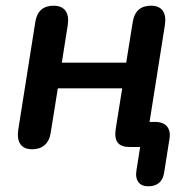

<svg xmlns="http://www.w3.org/2000/svg" viewBox="-20 -516 672 674"><path d="M500 138C532 138 551 122 556 91L575 -29C581 -66 562 -88 525 -88H505L559 -429C565 -471 549 -496 510 -496C475 -496 452 -478 446 -439L423 -296H197L218 -429C224 -471 207 -496 168 -496C133 -496 110 -478 104 -439L44 -60C38 -17 54 8 93 8C128 8 152 -11 158 -50L183 -206H409L386 -62C380 -19 396 0 435 0H472L459 82C453 118 470 138 500 138Z"/></svg>

Font: SN Pro Semibold
Style: Italic
Weight: 600
Italic angle: -9°
Designer: Tobias Whetton
Foundry: Supernotes
Version: Version 1.001;Glyphs 3.2 (3249)